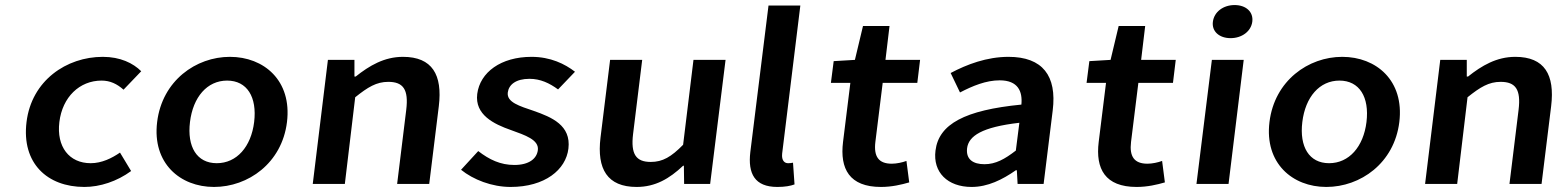

<svg xmlns="http://www.w3.org/2000/svg" viewBox="-20 -728 6194 760"><path d="M85 -245C65 -82 167 12 314 12C376 12 443 -10 499 -51L455 -124C423 -102 383 -82 339 -82C254 -82 203 -147 215 -245C227 -344 295 -409 382 -409C416 -409 443 -396 469 -373L539 -446C507 -478 456 -503 387 -503C243 -503 105 -409 85 -245Z M602 -245C582 -82 693 12 827 12C962 12 1096 -82 1116 -245C1136 -409 1025 -503 890 -503C756 -503 622 -409 602 -245ZM732 -245C744 -344 800 -409 879 -409C958 -409 998 -344 986 -245C974 -147 917 -82 838 -82C759 -82 720 -147 732 -245Z M1218 0H1345L1386 -343C1436 -383 1470 -404 1517 -404C1576 -404 1598 -374 1588 -293L1552 0H1679L1717 -308C1732 -432 1691 -503 1575 -503C1501 -503 1442 -468 1388 -425H1383V-491H1278Z M1805 -56C1853 -17 1927 12 2001 12C2137 12 2220 -56 2230 -140C2241 -232 2164 -264 2093 -289C2037 -308 1985 -323 1990 -362C1994 -393 2022 -416 2076 -416C2119 -416 2155 -399 2189 -374L2256 -444C2216 -475 2159 -503 2084 -503C1963 -503 1880 -442 1869 -356C1859 -274 1934 -237 2003 -213C2058 -193 2114 -175 2109 -134C2105 -100 2074 -75 2016 -75C1961 -75 1917 -96 1873 -130Z M2357 -183C2342 -59 2384 12 2500 12C2574 12 2630 -21 2684 -72H2687L2688 0H2791L2852 -491H2725L2684 -155C2637 -107 2603 -87 2556 -87C2498 -87 2476 -117 2486 -198L2522 -491H2395Z M2950 -126C2940 -41 2967 12 3057 12C3087 12 3109 8 3125 2L3119 -84C3109 -82 3105 -82 3099 -82C3086 -82 3073 -92 3076 -120L3148 -706H3022Z M3317 -166C3304 -60 3342 12 3467 12C3510 12 3548 3 3579 -6L3568 -91C3552 -85 3529 -80 3510 -80C3458 -80 3438 -108 3445 -166L3474 -400H3611L3622 -491H3485L3501 -625H3396L3364 -491L3280 -486L3269 -400H3346Z M3683 -132C3672 -46 3731 12 3826 12C3890 12 3948 -17 4001 -54H4005L4008 0H4111L4147 -291C4164 -428 4107 -503 3972 -503C3886 -503 3807 -473 3743 -439L3780 -362C3830 -388 3883 -410 3937 -410C4010 -410 4028 -366 4023 -314C3799 -292 3696 -237 3683 -132ZM3808 -141C3814 -190 3867 -225 4015 -242L4001 -132C3957 -98 3921 -78 3877 -78C3832 -78 3803 -97 3808 -141Z M4329 -166C4316 -60 4354 12 4479 12C4522 12 4560 3 4591 -6L4580 -91C4564 -85 4541 -80 4522 -80C4470 -80 4450 -108 4457 -166L4486 -400H4623L4634 -491H4497L4513 -625H4408L4376 -491L4292 -486L4281 -400H4358Z M4851 -577C4896 -577 4932 -604 4937 -642C4942 -681 4912 -708 4867 -708C4822 -708 4786 -681 4781 -642C4776 -604 4806 -577 4851 -577ZM4716 0H4843L4903 -491H4777Z M5005 -245C4985 -82 5096 12 5230 12C5365 12 5499 -82 5519 -245C5539 -409 5428 -503 5293 -503C5159 -503 5025 -409 5005 -245ZM5135 -245C5147 -344 5203 -409 5282 -409C5361 -409 5401 -344 5389 -245C5377 -147 5320 -82 5241 -82C5162 -82 5123 -147 5135 -245Z M5621 0H5748L5789 -343C5839 -383 5873 -404 5920 -404C5979 -404 6001 -374 5991 -293L5955 0H6082L6120 -308C6135 -432 6094 -503 5978 -503C5904 -503 5845 -468 5791 -425H5786V-491H5681Z"/></svg>

Font: Falling Sky
Style: ExtObl
Weight: 400
Designer: Paul D. Hunt
Foundry: Adobe Systems Incorporated
Version: Version 1.02